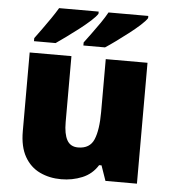

<svg xmlns="http://www.w3.org/2000/svg" viewBox="-54 -815 778 875"><g transform="rotate(5 335.0 -378.0)"><path d="M604 -553V0H460L436 -69H425Q399 -27 354 -8.5Q309 10 258 10Q204 10 160 -11Q116 -32 90.5 -77Q65 -122 65 -193V-553H256V-251Q256 -197 271.5 -169Q287 -141 322 -141Q376 -141 394.5 -185Q413 -229 413 -311V-553ZM589 -756Q581 -743 559 -723Q537 -703 508.5 -681Q480 -659 452.5 -639Q425 -619 405 -606H306V-620Q320 -639 339 -664.5Q358 -690 376.5 -717Q395 -744 407 -766H589ZM362 -756Q354 -743 332 -723Q310 -703 281.5 -681Q253 -659 225.5 -639Q198 -619 179 -606H80V-620Q94 -639 112.5 -664.5Q131 -690 149.5 -717Q168 -744 181 -766H362Z"/></g></svg>

Font: Noto Sans Oriya Blk
Style: Regular
Weight: 900
Designer: Amélie Bonet and Sol Matas
Foundry: Google LLC
Version: Version 2.006; ttfautohint (v1.8.4.7-5d5b)